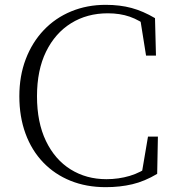

<svg xmlns="http://www.w3.org/2000/svg" viewBox="-20 -759 726 794"><path d="M417 15Q337 15 271.5 -11.5Q206 -38 158.5 -87.5Q111 -137 85.5 -206.5Q60 -276 60 -361Q60 -445 86.5 -514.5Q113 -584 161 -634.5Q209 -685 274.5 -712Q340 -739 417 -739Q476 -739 524 -726Q572 -713 621 -684L625 -529H584L558 -692L600 -678V-643Q557 -676 516.5 -690Q476 -704 426 -704Q340 -704 274 -663Q208 -622 170.5 -545.5Q133 -469 133 -361Q133 -253 170 -176Q207 -99 272 -58.5Q337 -18 420 -18Q470 -18 516 -31.5Q562 -45 605 -77V-45L565 -35L592 -194H633L630 -40Q578 -9 527 3Q476 15 417 15Z"/></svg>

Font: Noto Serif SC ExtraLight ExtraLight
Style: Regular
Weight: 250
Version: Version 2.002-H1;hotconv 1.1.0;makeotfexe 2.6.0